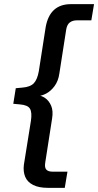

<svg xmlns="http://www.w3.org/2000/svg" viewBox="-20 -725 473 925"><path d="M211 180Q167 180 139.5 166Q112 152 101.5 127Q91 102 95 69L129 -143Q135 -183 124.5 -201Q114 -219 76 -222L44 -225L56 -300L88 -303Q126 -306 143 -324Q160 -342 167 -382L200 -594Q210 -650 240.5 -677.5Q271 -705 321 -705H433L420 -627H350Q330 -627 316.5 -617Q303 -607 299 -583L266 -371Q261 -335 243 -310.5Q225 -286 202 -274Q179 -262 158 -262L157 -266Q178 -266 197 -253Q216 -240 226.5 -215.5Q237 -191 231 -154L198 58Q194 82 203 92Q212 102 233 102H305L292 180Z"/></svg>

Font: Nunito Sans 12pt SemiBold
Style: Italic
Weight: 600
Italic angle: -9°
Designer: Vernon Adams
Foundry: Vernon Adams
Version: Version 3.101;gftools[0.9.27]